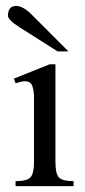

<svg xmlns="http://www.w3.org/2000/svg" viewBox="-20 -636 292 656"><path d="M231.4 0H33.2V-17.1Q72.8 -17.1 84.5 -30.5Q96.2 -43.9 96.2 -82.5V-304.7Q96.2 -324.7 90.6 -341.6Q85 -358.4 64.9 -358.4Q58.1 -358.4 49.8 -356.2Q41.5 -354 33.2 -351.6L27.3 -367.2L149.9 -416.5H169.4V-82.5Q169.4 -43.9 180.7 -30.5Q191.9 -17.1 231.4 -17.1ZM213.9 -460.4H176.8L47.4 -542.5Q7.3 -567.9 7.3 -582Q7.3 -615.7 35.2 -615.7Q58.6 -615.7 87.9 -586.4Z"/></svg>

Font: Scheherazade New
Style: Regular
Weight: 400
Designer: SIL International
Foundry: SIL International
Version: Version 4.000